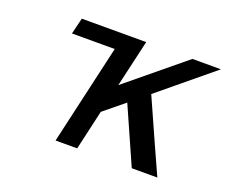

<svg xmlns="http://www.w3.org/2000/svg" viewBox="-85 -603 870 734"><g transform="rotate(20 350.0 -236.0)"><path d="M118 -406 134 -472H396L352 -281L584 -472H700L482 -292Q507 -235 557 -124Q607 -13 613 0H509L407 -230L324 -162L287 0H199L292 -406Z"/></g></svg>

Font: Coval
Style: Italic
Weight: 400
Foundry: Context Ltd
Version: Version 001.000